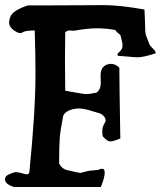

<svg xmlns="http://www.w3.org/2000/svg" viewBox="-20 -749 673 769"><path d="M383.8 0H36.1Q0 -11.7 0 -30.3Q0 -33.2 0.5 -35.6Q1 -38.1 2.4 -40Q3.9 -42 5.4 -43.9Q6.8 -45.9 9.8 -47.4Q12.7 -48.8 14.2 -49.8Q15.6 -50.8 19.5 -52.2Q23.4 -53.7 24.9 -54.7Q26.4 -55.7 30.8 -56.6Q35.2 -57.6 36.1 -58.6Q39.1 -59.6 44.9 -59.6Q52.7 -59.6 67.4 -55.2Q82 -50.8 86.9 -50.8Q96.7 -50.8 97.7 -60.5Q122.1 -304.7 122.1 -453.1Q122.1 -525.4 119.1 -627Q102.5 -627 90.8 -625.5Q79.1 -624 74.7 -621.6Q70.3 -619.1 67.4 -617.7Q64.5 -616.2 61.5 -616.2Q58.6 -616.2 49.8 -619.1Q16.6 -635.7 16.6 -658.2V-661.1Q18.6 -687.5 37.6 -701.7Q56.6 -715.8 91.8 -727.5H189.5Q252 -727.5 317.9 -728Q383.8 -728.5 395.5 -728.5Q460 -728.5 558.6 -710.9Q559.6 -694.3 560.1 -677.7Q560.5 -661.1 561 -652.8Q561.5 -644.5 561.5 -635.7Q561.5 -627 562 -622.6Q562.5 -618.2 563 -614.3Q563.5 -610.4 564.9 -606.4Q566.4 -602.5 567.9 -599.1Q569.3 -595.7 571.8 -588.9Q574.2 -582 577.1 -575.2Q579.1 -567.4 591.3 -555.7Q603.5 -543.9 603.5 -538.1Q603.5 -537.1 603.5 -537.1L602.5 -535.2Q554.7 -519.5 530.3 -519.5Q522.5 -519.5 512.7 -520.5Q502.9 -521.5 485.4 -522.9Q467.8 -524.4 453.1 -525.4Q450.2 -529.3 450.2 -531.2Q450.2 -534.2 460.4 -543.5Q470.7 -552.7 470.7 -566.4Q470.7 -574.2 469.7 -578.1Q463.9 -602.5 462.9 -606.4Q461.9 -610.4 455.6 -614.3Q449.2 -618.2 441.4 -628.9Q404.3 -635.7 369.1 -635.7Q333 -635.7 283.2 -627Q280.3 -626 274.4 -626Q271.5 -626 266.6 -626.5Q261.7 -627 259.8 -627Q248 -627 241.2 -619.1Q240.2 -574.2 240.2 -510.7Q240.2 -441.4 241.2 -385.7Q315.4 -372.1 322.3 -372.1Q339.8 -372.1 366.2 -377.9Q383.8 -389.6 383.8 -418.9Q383.8 -423.8 383.3 -432.6Q382.8 -441.4 382.8 -445.3Q382.8 -475.6 400.4 -486.3Q411.1 -493.2 423.8 -493.2Q443.4 -493.2 458 -477.5Q458 -425.8 461.9 -194.3Q433.6 -182.6 421.9 -182.6Q409.2 -182.6 391.6 -203.1Q389.6 -210.9 389.6 -223.6Q389.6 -239.3 396.5 -251Q403.3 -262.7 403.3 -266.6Q403.3 -269.5 400.4 -277.3Q396.5 -284.2 390.6 -288.6Q384.8 -293 381.3 -294.4Q377.9 -295.9 366.7 -298.8Q355.5 -301.8 353.5 -302.7Q316.4 -314.5 296.9 -314.5Q285.2 -314.5 270.5 -311.5Q242.2 -303.7 233.4 -286.1Q221.7 -227.5 219.2 -195.3Q216.8 -163.1 216.8 -94.7Q226.6 -73.2 250 -67.4Q293.9 -56.6 303.7 -56.6Q305.7 -56.6 321.8 -61.5Q337.9 -66.4 373 -68.4Q381.8 -73.2 388.7 -73.2Q399.4 -73.2 399.4 -57.6Q399.4 -47.9 395.5 -33.7Q391.6 -19.5 387.7 -9.8Z"/></svg>

Font: LPEducational
Style: Medium
Weight: 500
Designer: Based on Essays1743, by John Stracke, which says:

Based on the typeface in a 1743 English translation of the essays of 
Version: Version 001.204